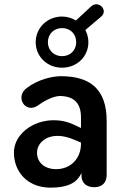

<svg xmlns="http://www.w3.org/2000/svg" viewBox="-20 -852 565 882"><path d="M212 10C284 10 333 -8 354 -58V-48C354 -13 375 8 413 8C450 8 470 -14 470 -49V-296C470 -435 402 -502 260 -502C222 -502 155 -488 102 -447C48 -407 96 -327 155 -368C199 -400 236 -411 256 -411C318 -410 352 -380 352 -313V-264L322 -278C193 -340 44 -261 44 -151C44 -63 106 10 212 10ZM265 -541C333 -541 386 -592 386 -658C386 -679 381 -697 372 -714L445 -776C479 -805 432 -854 398 -822L329 -758C310 -769 289 -776 265 -776C197 -776 144 -724 144 -658C144 -592 197 -541 265 -541ZM265 -594C228 -594 200 -621 200 -658C200 -696 228 -723 265 -723C303 -723 330 -696 330 -658C330 -621 303 -594 265 -594ZM150 -151C150 -202 212 -256 319 -211L352 -197V-192C352 -122 303 -75 238 -75C183 -75 150 -107 150 -151Z"/></svg>

Font: SN Pro SemiBold
Style: Regular
Weight: 600
Designer: Tobias Whetton
Foundry: Supernotes
Version: Version 1.003;Glyphs 3.3 (3324)